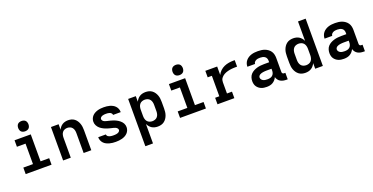

<svg xmlns="http://www.w3.org/2000/svg" viewBox="-28 -1670 5456 2805"><g transform="rotate(-20 2700.0 -267.5)"><path d="M99 0V-101H249V-419H115V-520H367V-101H501V0ZM306 -590Q290 -590 274 -595Q258 -600 247 -611Q236 -622 231 -638Q226 -654 226 -670Q226 -686 231 -702Q236 -718 247 -729Q258 -740 274 -745Q290 -750 306 -750Q322 -750 338 -745Q354 -740 365 -729Q376 -718 381 -702Q386 -686 386 -670Q386 -654 381 -638Q376 -622 365 -611Q354 -600 338 -595Q322 -590 306 -590Z M681 0V-520H800V-434Q809 -455 824 -473.5Q839 -492 859 -504.5Q879 -517 902 -522.5Q925 -528 948 -528Q974 -528 1000 -521Q1026 -514 1046.5 -498Q1067 -482 1081.5 -460Q1096 -438 1104.5 -413Q1113 -388 1116 -362Q1119 -336 1119 -310V0H1000V-310Q1000 -332 995 -353.5Q990 -375 977 -392.5Q964 -410 943 -418.5Q922 -427 900 -427Q878 -427 857 -418.5Q836 -410 823 -392.5Q810 -375 805 -353.5Q800 -332 800 -310V0Z M1499 8Q1474 8 1449.5 5.5Q1425 3 1401.5 -3.5Q1378 -10 1355.5 -21Q1333 -32 1316 -49.5Q1299 -67 1289 -90.5Q1279 -114 1279 -138V-144H1398V-143Q1398 -133 1404 -124Q1410 -115 1419 -109.5Q1428 -104 1437.5 -101Q1447 -98 1457.5 -96Q1468 -94 1478.5 -93.5Q1489 -93 1499 -93Q1509 -93 1519.5 -93.5Q1530 -94 1540 -95.5Q1550 -97 1560 -100Q1570 -103 1579 -108.5Q1588 -114 1594 -122.5Q1600 -131 1600 -142Q1600 -157 1589 -168.5Q1578 -180 1564.5 -186Q1551 -192 1536 -195.5Q1521 -199 1506 -202.5Q1491 -206 1476.5 -210Q1462 -214 1447.5 -218.5Q1433 -223 1419 -228.5Q1405 -234 1391.5 -241Q1378 -248 1365 -256Q1352 -264 1340.5 -274Q1329 -284 1319.5 -296Q1310 -308 1303 -321.5Q1296 -335 1292.5 -349.5Q1289 -364 1289 -380Q1289 -404 1298 -427Q1307 -450 1323 -467.5Q1339 -485 1360.5 -497Q1382 -509 1405.5 -516Q1429 -523 1453 -525.5Q1477 -528 1501 -528Q1525 -528 1549 -525.5Q1573 -523 1596 -516.5Q1619 -510 1640.5 -498.5Q1662 -487 1678.5 -469Q1695 -451 1704 -428.5Q1713 -406 1713 -382V-376H1594V-377Q1594 -392 1583 -403Q1572 -414 1558.5 -419Q1545 -424 1530.5 -425.5Q1516 -427 1501 -427Q1486 -427 1471.5 -425.5Q1457 -424 1443.5 -419Q1430 -414 1419 -403.5Q1408 -393 1408 -379Q1408 -364 1418.5 -352Q1429 -340 1443 -334Q1457 -328 1472 -324.5Q1487 -321 1501.5 -317.5Q1516 -314 1531 -310Q1546 -306 1560.5 -301.5Q1575 -297 1589 -291.5Q1603 -286 1616.5 -279Q1630 -272 1642.5 -264Q1655 -256 1666.5 -246Q1678 -236 1688 -224.5Q1698 -213 1705 -199.5Q1712 -186 1715.5 -171Q1719 -156 1719 -141Q1719 -116 1709.5 -92.5Q1700 -69 1682.5 -51Q1665 -33 1643 -21.5Q1621 -10 1597 -3.5Q1573 3 1548.5 5.5Q1524 8 1499 8Z M1881 215V-520H2000V-433Q2010 -454 2025.5 -473Q2041 -492 2061 -504.5Q2081 -517 2104.5 -522.5Q2128 -528 2152 -528Q2178 -528 2204 -521.5Q2230 -515 2251.5 -499Q2273 -483 2288 -461Q2303 -439 2312 -414Q2321 -389 2324 -362.5Q2327 -336 2327 -310V-210Q2327 -184 2324 -157.5Q2321 -131 2312 -106Q2303 -81 2288 -59Q2273 -37 2251.5 -21Q2230 -5 2204 1.5Q2178 8 2152 8Q2128 8 2104.5 2.5Q2081 -3 2061 -15.5Q2041 -28 2025.5 -47Q2010 -66 2000 -87V215ZM2104 -93Q2126 -93 2147.5 -101Q2169 -109 2183 -126.5Q2197 -144 2202.5 -166Q2208 -188 2208 -210V-310Q2208 -332 2202.5 -354Q2197 -376 2183 -393.5Q2169 -411 2147.5 -419Q2126 -427 2104 -427Q2082 -427 2060.5 -419Q2039 -411 2025 -393.5Q2011 -376 2005.5 -354Q2000 -332 2000 -310V-210Q2000 -188 2005.5 -166Q2011 -144 2025 -126.5Q2039 -109 2060.5 -101Q2082 -93 2104 -93Z M2499 0V-101H2649V-419H2515V-520H2767V-101H2901V0ZM2706 -590Q2690 -590 2674 -595Q2658 -600 2647 -611Q2636 -622 2631 -638Q2626 -654 2626 -670Q2626 -686 2631 -702Q2636 -718 2647 -729Q2658 -740 2674 -745Q2690 -750 2706 -750Q2722 -750 2738 -745Q2754 -740 2765 -729Q2776 -718 2781 -702Q2786 -686 2786 -670Q2786 -654 2781 -638Q2776 -622 2765 -611Q2754 -600 2738 -595Q2722 -590 2706 -590Z M3081 0V-101H3146V-419H3081V-520H3265V-389Q3281 -423 3309.5 -450Q3338 -477 3373 -492.5Q3408 -508 3446 -514Q3484 -520 3522 -520H3538V-419H3522Q3506 -419 3489.5 -418.5Q3473 -418 3456.5 -416.5Q3440 -415 3424 -412Q3408 -409 3392 -405Q3376 -401 3360.5 -395Q3345 -389 3331 -381Q3317 -373 3304.5 -362Q3292 -351 3282.5 -337.5Q3273 -324 3269 -308Q3265 -292 3265 -276V-101H3343V0Z M3847 8Q3825 8 3803.5 5Q3782 2 3762 -6Q3742 -14 3724.5 -28Q3707 -42 3695 -60Q3683 -78 3678 -99.5Q3673 -121 3673 -143Q3673 -172 3682 -200Q3691 -228 3710.5 -249Q3730 -270 3755.5 -283.5Q3781 -297 3808.5 -305Q3836 -313 3864.5 -316Q3893 -319 3922 -319H4000V-344Q4000 -363 3992.5 -380.5Q3985 -398 3969.5 -408.5Q3954 -419 3935.5 -423Q3917 -427 3899 -427Q3882 -427 3866 -425Q3850 -423 3835 -416Q3820 -409 3809 -396Q3798 -383 3798 -367V-366H3679V-369Q3679 -394 3688 -418.5Q3697 -443 3713.5 -462Q3730 -481 3752 -494.5Q3774 -508 3798.5 -515.5Q3823 -523 3848 -525.5Q3873 -528 3899 -528Q3926 -528 3953 -524.5Q3980 -521 4005.5 -511.5Q4031 -502 4053.5 -485.5Q4076 -469 4091 -447Q4106 -425 4112.5 -398Q4119 -371 4119 -344V-124Q4119 -118 4121 -112Q4123 -106 4127.5 -101.5Q4132 -97 4138 -95Q4144 -93 4150 -93H4170V8H4150Q4127 8 4103.5 3.5Q4080 -1 4059.5 -12.5Q4039 -24 4024.5 -43.5Q4010 -63 4004 -86Q3994 -64 3978 -45.5Q3962 -27 3941 -14.5Q3920 -2 3896 3Q3872 8 3847 8ZM3895 -93Q3916 -93 3936 -98Q3956 -103 3971 -116.5Q3986 -130 3993 -149.5Q4000 -169 4000 -189V-218H3922Q3909 -218 3895.5 -217Q3882 -216 3869 -214Q3856 -212 3843 -208.5Q3830 -205 3818.5 -198Q3807 -191 3799.5 -180Q3792 -169 3792 -156Q3792 -139 3803 -125Q3814 -111 3829.5 -104Q3845 -97 3861.5 -95Q3878 -93 3895 -93Z M4448 8Q4422 8 4396 1.5Q4370 -5 4348.5 -21Q4327 -37 4312 -59Q4297 -81 4288 -106Q4279 -131 4276 -157.5Q4273 -184 4273 -210V-310Q4273 -336 4276 -362.5Q4279 -389 4288 -414Q4297 -439 4312 -461Q4327 -483 4348.5 -499Q4370 -515 4396 -521.5Q4422 -528 4448 -528Q4472 -528 4495.5 -522.5Q4519 -517 4539 -504.5Q4559 -492 4574.5 -473Q4590 -454 4600 -433V-735H4719V0H4600V-87Q4590 -66 4574.5 -47Q4559 -28 4539 -15.5Q4519 -3 4495.5 2.5Q4472 8 4448 8ZM4496 -93Q4518 -93 4539.5 -101Q4561 -109 4575 -126.5Q4589 -144 4594.5 -166Q4600 -188 4600 -210V-310Q4600 -332 4594.5 -354Q4589 -376 4575 -393.5Q4561 -411 4539.5 -419Q4518 -427 4496 -427Q4474 -427 4452.5 -419Q4431 -411 4417 -393.5Q4403 -376 4397.5 -354Q4392 -332 4392 -310V-210Q4392 -188 4397.5 -166Q4403 -144 4417 -126.5Q4431 -109 4452.5 -101Q4474 -93 4496 -93Z M5047 8Q5025 8 5003.5 5Q4982 2 4962 -6Q4942 -14 4924.5 -28Q4907 -42 4895 -60Q4883 -78 4878 -99.5Q4873 -121 4873 -143Q4873 -172 4882 -200Q4891 -228 4910.5 -249Q4930 -270 4955.5 -283.5Q4981 -297 5008.5 -305Q5036 -313 5064.5 -316Q5093 -319 5122 -319H5200V-344Q5200 -363 5192.5 -380.5Q5185 -398 5169.5 -408.5Q5154 -419 5135.5 -423Q5117 -427 5099 -427Q5082 -427 5066 -425Q5050 -423 5035 -416Q5020 -409 5009 -396Q4998 -383 4998 -367V-366H4879V-369Q4879 -394 4888 -418.5Q4897 -443 4913.5 -462Q4930 -481 4952 -494.5Q4974 -508 4998.5 -515.5Q5023 -523 5048 -525.5Q5073 -528 5099 -528Q5126 -528 5153 -524.5Q5180 -521 5205.5 -511.5Q5231 -502 5253.5 -485.5Q5276 -469 5291 -447Q5306 -425 5312.5 -398Q5319 -371 5319 -344V-124Q5319 -118 5321 -112Q5323 -106 5327.5 -101.5Q5332 -97 5338 -95Q5344 -93 5350 -93H5370V8H5350Q5327 8 5303.5 3.5Q5280 -1 5259.5 -12.5Q5239 -24 5224.5 -43.5Q5210 -63 5204 -86Q5194 -64 5178 -45.5Q5162 -27 5141 -14.5Q5120 -2 5096 3Q5072 8 5047 8ZM5095 -93Q5116 -93 5136 -98Q5156 -103 5171 -116.5Q5186 -130 5193 -149.5Q5200 -169 5200 -189V-218H5122Q5109 -218 5095.5 -217Q5082 -216 5069 -214Q5056 -212 5043 -208.5Q5030 -205 5018.5 -198Q5007 -191 4999.5 -180Q4992 -169 4992 -156Q4992 -139 5003 -125Q5014 -111 5029.5 -104Q5045 -97 5061.5 -95Q5078 -93 5095 -93Z"/></g></svg>

Font: R Plex Mono
Style: Bold
Weight: 700
Monospace: yes
Designer: Belleve Invis
Foundry: Belleve Invis
Version: Version 31.8.0